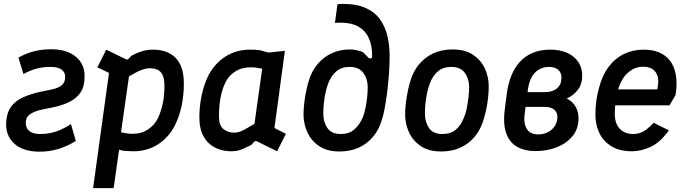

<svg xmlns="http://www.w3.org/2000/svg" viewBox="-20 -770 3539 990"><path d="M185 12Q98 12 52.5 -30.5Q7 -73 12 -142Q15 -189 36.5 -219Q58 -249 97.5 -267.5Q137 -286 190 -297L249 -309Q280 -316 298 -330Q316 -344 316 -374Q316 -398 297 -411.5Q278 -425 241 -425Q198 -425 164 -415Q130 -405 101 -388L75 -473Q116 -496 157.5 -506Q199 -516 244 -516Q324 -516 371 -477.5Q418 -439 416 -373Q416 -324 395 -293Q374 -262 337 -244Q300 -226 251 -216L191 -204Q157 -196 135 -181Q113 -166 113 -138Q112 -112 130 -95.5Q148 -79 187 -79Q215 -79 240 -84Q265 -89 290.5 -100Q316 -111 346 -130L371 -43Q327 -16 281 -2Q235 12 185 12Z M460 200 542 -394 482 -423 528 -514 628 -465Q637 -460 643 -467L658 -483Q682 -495 699.5 -501.5Q717 -508 733.5 -511Q750 -514 771 -514Q798 -514 825.5 -506.5Q853 -499 876.5 -480Q900 -461 914 -426.5Q928 -392 928 -338Q928 -282 917 -227Q906 -172 882 -124Q850 -61 794.5 -25.5Q739 10 667 10Q654 10 642 9Q630 8 614 7L594 2L566 200ZM663 -80Q710 -80 744.5 -103.5Q779 -127 796 -164Q812 -200 820 -240.5Q828 -281 828 -327Q828 -365 817.5 -385Q807 -405 790 -411.5Q773 -418 753 -418Q732 -418 707.5 -408.5Q683 -399 645 -376L604 -88Q638 -80 663 -80Z M1171 10Q1145 10 1116.5 2Q1088 -6 1063.5 -25.5Q1039 -45 1023.5 -79Q1008 -113 1008 -165Q1008 -222 1019.5 -277Q1031 -332 1054 -380Q1087 -443 1142.5 -478.5Q1198 -514 1269 -514Q1283 -514 1295 -513.5Q1307 -513 1322 -511L1359 -500Q1366 -499 1375 -500L1449 -508L1395 -110L1454 -80L1409 10L1305 -41Q1296 -46 1291 -39L1275 -22Q1249 -10 1232.5 -2.5Q1216 5 1202 7.5Q1188 10 1171 10ZM1187 -86Q1199 -86 1210.5 -89Q1222 -92 1241 -102Q1260 -112 1292 -131L1332 -416Q1298 -423 1273 -423Q1226 -423 1191.5 -400.5Q1157 -378 1140 -340Q1124 -305 1116.5 -263Q1109 -221 1109 -168Q1109 -123 1132 -104.5Q1155 -86 1187 -86Z M1730 11Q1667 11 1626 -16.5Q1585 -44 1565 -87.5Q1545 -131 1545 -179Q1545 -207 1549 -240.5Q1553 -274 1560 -306.5Q1567 -339 1576 -365Q1600 -434 1655 -474.5Q1710 -515 1787 -515Q1800 -515 1820 -511Q1840 -507 1853 -500L1880 -472Q1887 -467 1893 -469Q1899 -471 1899 -481Q1899 -537 1881 -575Q1863 -613 1827.5 -633Q1792 -653 1739 -653Q1734 -653 1725.5 -653Q1717 -653 1707 -652L1720 -748Q1728 -749 1734.5 -749.5Q1741 -750 1747 -750Q1821 -750 1868.5 -727.5Q1916 -705 1942 -666.5Q1968 -628 1978.5 -580.5Q1989 -533 1989 -482Q1989 -436 1985.5 -387Q1982 -338 1976 -291.5Q1970 -245 1962.5 -206Q1955 -167 1945 -140Q1921 -70 1865.5 -29.5Q1810 11 1730 11ZM1737 -79Q1780 -79 1807 -102.5Q1834 -126 1851 -166Q1858 -183 1864 -210.5Q1870 -238 1873 -267.5Q1876 -297 1876 -320Q1876 -363 1853.5 -394Q1831 -425 1783 -425Q1741 -425 1714 -402Q1687 -379 1672 -339Q1665 -321 1659 -294.5Q1653 -268 1650 -239Q1647 -210 1647 -184Q1647 -141 1668 -110Q1689 -79 1737 -79Z M2254 11Q2191 11 2150 -16.5Q2109 -44 2089 -87.5Q2069 -131 2069 -179Q2069 -207 2073 -240.5Q2077 -274 2084 -306.5Q2091 -339 2100 -365Q2124 -434 2179.5 -474.5Q2235 -515 2314 -515Q2378 -515 2419 -487.5Q2460 -460 2480 -417Q2500 -374 2500 -325Q2500 -298 2496.5 -264Q2493 -230 2485.5 -198Q2478 -166 2469 -140Q2445 -70 2389.5 -29.5Q2334 11 2254 11ZM2261 -79Q2304 -79 2331 -102Q2358 -125 2373 -166Q2381 -183 2386.5 -210.5Q2392 -238 2395.5 -267.5Q2399 -297 2399 -320Q2399 -363 2377 -394Q2355 -425 2307 -425Q2265 -425 2238 -402Q2211 -379 2196 -339Q2189 -321 2183 -294.5Q2177 -268 2174 -239Q2171 -210 2171 -184Q2171 -141 2192 -110Q2213 -79 2261 -79Z M2740 9Q2687 9 2647.5 -12.5Q2608 -34 2590.5 -82Q2573 -130 2583 -207L2593 -286Q2600 -338 2616.5 -379.5Q2633 -421 2661 -451.5Q2689 -482 2728 -498Q2767 -514 2818 -514Q2869 -514 2906.5 -496.5Q2944 -479 2963.5 -448Q2983 -417 2982 -378Q2982 -337 2960 -307.5Q2938 -278 2902 -262Q2931 -248 2947 -221.5Q2963 -195 2963 -160Q2963 -106 2932.5 -68.5Q2902 -31 2851.5 -11Q2801 9 2740 9ZM2754 -77Q2797 -77 2825.5 -102.5Q2854 -128 2854 -170Q2853 -193 2836 -206Q2819 -219 2786 -219H2674L2685 -295H2790Q2829 -295 2852 -314.5Q2875 -334 2875 -369Q2875 -396 2858 -410.5Q2841 -425 2811 -425Q2770 -425 2740.5 -397.5Q2711 -370 2702 -308L2685 -180Q2679 -133 2696.5 -105Q2714 -77 2754 -77Z M3238 10Q3176 10 3134 -15Q3092 -40 3071 -83Q3050 -126 3050 -177Q3050 -219 3055.5 -255Q3061 -291 3069 -318Q3085 -381 3118 -425Q3151 -469 3197 -491.5Q3243 -514 3298 -514Q3353 -514 3389 -495Q3425 -476 3444 -443Q3463 -410 3467 -367.5Q3471 -325 3463 -279L3432 -227H3132L3142 -309H3369Q3382 -366 3362 -396Q3342 -426 3296 -426Q3250 -426 3213.5 -391Q3177 -356 3162 -288Q3158 -267 3154.5 -246Q3151 -225 3150 -191Q3148 -137 3174 -108Q3200 -79 3244 -79Q3273 -79 3297 -92Q3321 -105 3350 -137L3429 -98Q3385 -36 3335.5 -13Q3286 10 3238 10Z"/></svg>

Font: Finlandica Medium
Style: Italic
Weight: 500
Italic angle: -8°
Designer: Niklas Ekholm, Juho Hiilivirta, Jaakko Suomalainen
Foundry: Helsinki Type Studio
Version: Version 1.063